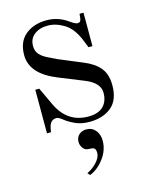

<svg xmlns="http://www.w3.org/2000/svg" viewBox="-108 -537 651 843"><g transform="rotate(-15 217.0 -115.0)"><path d="M184 85Q184 64 197.5 52Q211 40 231 40Q257 40 272.5 59Q288 78 288 106Q288 149 260.5 186Q233 223 196 238L186 227Q212 215 231.5 193.5Q251 172 251 152Q251 135 243 130Q237 126 219 126Q203 126 193.5 113Q184 100 184 85ZM52 -345Q52 -406 90 -437Q128 -468 186 -468Q239 -468 283 -436Q305 -420 316 -420Q330 -420 332 -438L334 -458H352V-306H334L320 -341Q297 -398 259.5 -421Q222 -444 185 -444Q148 -444 124 -425.5Q100 -407 100 -374Q100 -351 112.5 -336.5Q125 -322 146 -311.5Q167 -301 188 -291L296 -246Q343 -227 367.5 -197.5Q392 -168 392 -118Q392 -51 354 -19.5Q316 12 254 12Q216 12 188 -1.5Q160 -15 143.5 -28.5Q127 -42 117 -42Q89 -42 82 -8L78 12H60V-186H78L115 -107Q159 -12 255 -12Q301 -12 323.5 -34.5Q346 -57 346 -96Q346 -141 282 -167L168 -213Q52 -260 52 -345Z"/></g></svg>

Font: Old Standard TT
Style: Regular
Weight: 400
Designer: Alexey Kryukov <alexios@thessalonica.org.ru>
Version: Version 1.0